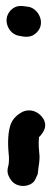

<svg xmlns="http://www.w3.org/2000/svg" viewBox="-20 -511 171 641"><path d="M6 50C2 69 12 83 16 89C32 113 67 116 88 100C99 92 100 81 106 70L108 52C110 40 112 25 112 13V11C110 -9 108 -31 110 -49V-53C114 -56 121 -65 126 -74C142 -105 115 -131 98 -138C87 -143 70 -145 54 -137C41 -130 22 -117 14 -91C4 -57 7 -17 10 15C10 20 10 27 9 37ZM23 -483C-17 -453 6 -399 41 -392L57 -389C65 -388 82 -386 96 -397C136 -426 112 -480 77 -488L62 -490C55 -491 39 -494 23 -483Z"/></svg>

Font: Stray Cat
Style: ExBlk
Weight: 1000
Version: Version 1.0